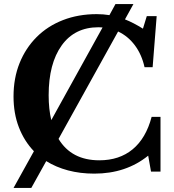

<svg xmlns="http://www.w3.org/2000/svg" viewBox="-20 -850 863 951"><path d="M47 81 148 -101Q100 -151 73.5 -219.5Q47 -288 47 -372Q47 -463 77 -537.5Q107 -612 161.5 -666.5Q216 -721 292 -750.5Q368 -780 459 -780Q492 -780 522 -775L552 -830H641L599 -754Q640 -738 688 -708L707 -770H756L736 -517H696Q682 -580 648 -625.5Q614 -671 565 -694L270 -162Q334 -56 472 -56Q571 -56 637 -110.5Q703 -165 731 -271H775V0H728L714 -79Q604 10 447 10Q377 10 317 -6Q257 -22 209 -52L135 81ZM221 -378Q221 -310 234 -255L488 -714Q478 -715 468 -715Q350 -715 285.5 -625Q221 -535 221 -378Z"/></svg>

Font: Libre Baskerville
Style: Bold
Weight: 700
Designer: Pablo Impallari, Rodrigo Fuenzalida
Foundry: Pablo Impallari, Rodrigo Fuenzalida
Version: Version 1.051; ttfautohint (v1.8.4.7-5d5b)